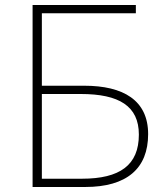

<svg xmlns="http://www.w3.org/2000/svg" viewBox="-20 -746 661 766"><path d="M110 0H320C485 0 571 -73 571 -211C571 -346 472 -404 316 -404H147V-693H522V-726H110ZM147 -33V-371H302C455 -371 534 -323 534 -209C534 -87 458 -33 307 -33Z"/></svg>

Font: Genne Gothic ExtraLight
Style: Regular
Weight: 250
Designer: Ryoko NISHIZUKA (kana & ideographs); Paul D. Hunt (Latin, Greek & Cyrillic); Wenlong ZHANG (bopomofo); Sandoll Communica
Foundry: Adobe Systems Incorporated
Version: Version 1.004;PS 1.004;hotconv 16.6.51;makeotf.lib2.5.65220